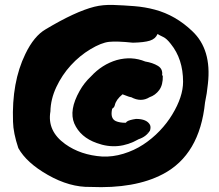

<svg xmlns="http://www.w3.org/2000/svg" viewBox="-20 -775 907 796"><path d="M830 -350Q808 -133 655 -53Q539 8 355 0Q269 2 178 -50Q90 -100 56 -161Q35 -224 34 -270Q28 -434 85 -551Q121 -626 170 -654Q292 -727 371 -747Q407 -756 450 -754.5Q493 -753 537 -749.5Q581 -746 622 -735Q708 -712 777 -646Q858 -570 842 -428Q838 -387 830 -350ZM404 -126Q447 -124 491.5 -137.5Q536 -151 573.5 -175.5Q611 -200 642 -232.5Q673 -265 694 -300Q739 -374 739 -436Q739 -530 688 -593Q671 -615 657 -621.5Q643 -628 640 -630Q637 -632 633 -634Q625 -614 601.5 -606.5Q578 -599 531 -598Q464 -605 432 -601.5Q400 -598 355 -571Q310 -544 273.5 -504Q237 -464 213.5 -414Q190 -364 189 -313Q175 -232 250 -178Q314 -132 404 -126ZM524 -372Q518 -372 488 -384Q461 -362 456 -339Q454 -330 446 -325L445 -324Q436 -284 460 -273Q476 -266 500 -266H501Q504 -268 506 -271Q516 -278 544 -282Q589 -282 602 -257Q606 -248 602 -234Q586 -208 555 -198Q470 -149 381 -182Q313 -206 288 -263Q265 -318 310 -398Q329 -432 357 -458Q403 -508 464 -526Q526 -543 582 -520Q613 -515 634.5 -502Q656 -489 652 -463L655 -461Q656 -423 640 -401.5Q624 -380 600 -372Q565 -350 524 -372ZM588 -223 591 -227H590ZM505 -267H504Q505 -268 505 -267Z"/></svg>

Font: Knewave
Style: Regular
Weight: 400
Designer: Tyler Finck
Foundry: Tyler Finck
Version: Version 1.001